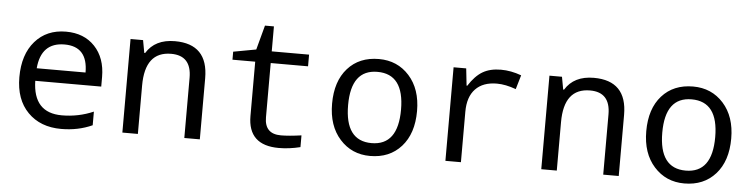

<svg xmlns="http://www.w3.org/2000/svg" viewBox="-44 -882 4288 1096"><g transform="rotate(5 2100.5 -334.5)"><path d="M535.2 -251H157.2Q161.1 -67.9 325.2 -67.9Q420.4 -67.9 505.9 -105V-26.9Q424.8 9.8 328.1 9.8Q208.5 9.8 136.7 -63.2Q64.9 -136.2 64.9 -264.2Q64.9 -394 131.1 -470Q197.3 -545.9 308.1 -545.9Q411.6 -545.9 473.4 -480.5Q535.2 -415 535.2 -306.2ZM159.2 -323.2H439Q439 -472.2 306.2 -472.2Q171.9 -472.2 159.2 -323.2Z M1033.2 0V-345.2Q1033.2 -472.2 917 -472.2Q767.1 -472.2 767.1 -277.8V0H678.2V-536.1H750L763.2 -463.9H768.1Q818.4 -545.9 932.1 -545.9Q1122.1 -545.9 1122.1 -350.1V0Z M1698.2 -73.2V-5.9Q1634.8 9.8 1575.2 9.8Q1398.4 9.8 1398.4 -158.2V-469.2H1268.1V-515.1L1398.4 -539.1L1436 -679.2H1487.3V-536.1H1701.2V-469.2H1487.3V-158.2Q1487.3 -63 1581.1 -63Q1626.5 -63 1698.2 -73.2Z M2098.1 9.8Q1992.7 9.8 1924.6 -66.2Q1856.4 -142.1 1856.4 -269Q1856.4 -397.5 1922.6 -471.7Q1988.8 -545.9 2101.1 -545.9Q2207.5 -545.9 2275.4 -470.2Q2343.3 -394.5 2343.3 -269Q2343.3 -139.6 2276.4 -64.9Q2209.5 9.8 2098.1 9.8ZM2100.1 -64Q2251.5 -64 2251.5 -269Q2251.5 -472.2 2099.1 -472.2Q1948.2 -472.2 1948.2 -269Q1948.2 -64 2100.1 -64Z M2917.5 -523.9 2893.6 -442.9Q2833.5 -464.8 2784.2 -464.8Q2704.6 -464.8 2661.4 -419.7Q2618.2 -374.5 2618.2 -289.1V0H2529.3V-536.1H2601.6L2612.3 -438H2616.2Q2653.3 -496.1 2695.8 -521Q2738.3 -545.9 2800.3 -545.9Q2857.9 -545.9 2917.5 -523.9Z M3433.6 0V-345.2Q3433.6 -472.2 3317.4 -472.2Q3167.5 -472.2 3167.5 -277.8V0H3078.6V-536.1H3150.4L3163.6 -463.9H3168.5Q3218.8 -545.9 3332.5 -545.9Q3522.5 -545.9 3522.5 -350.1V0Z M3898.4 9.8Q3793 9.8 3724.9 -66.2Q3656.7 -142.1 3656.7 -269Q3656.7 -397.5 3722.9 -471.7Q3789.1 -545.9 3901.4 -545.9Q4007.8 -545.9 4075.7 -470.2Q4143.6 -394.5 4143.6 -269Q4143.6 -139.6 4076.7 -64.9Q4009.8 9.8 3898.4 9.8ZM3900.4 -64Q4051.8 -64 4051.8 -269Q4051.8 -472.2 3899.4 -472.2Q3748.5 -472.2 3748.5 -269Q3748.5 -64 3900.4 -64Z"/></g></svg>

Font: WenQuanYi Micro Hei Mono
Style: Regular
Weight: 400
Foundry: Ascender Corporation
Version: Version 0.2.0-beta